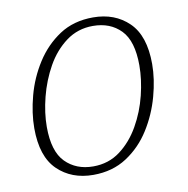

<svg xmlns="http://www.w3.org/2000/svg" viewBox="-67 -612 675 688"><g transform="rotate(-10 270.0 -268.0)"><path d="M219 10Q140 10 89.5 -39Q39 -88 39 -191Q39 -246 55.5 -308Q72 -370 106.5 -424Q141 -478 192.5 -512Q244 -546 315 -546Q394 -546 444.5 -497Q495 -448 495 -345Q495 -290 478 -228Q461 -166 427 -112Q393 -58 341 -24Q289 10 219 10ZM224 -20Q280 -20 322 -51.5Q364 -83 392.5 -133Q421 -183 435 -240Q449 -297 449 -348Q449 -437 410.5 -476.5Q372 -516 309 -516Q254 -516 211.5 -484.5Q169 -453 141 -403Q113 -353 98.5 -296Q84 -239 84 -188Q84 -99 123 -59.5Q162 -20 224 -20Z"/></g></svg>

Font: Noto Serif ExtraLight
Style: Italic
Weight: 200
Italic angle: -12°
Designer: Monotype Design Team
Foundry: Monotype Imaging Inc.
Version: Version 2.014; ttfautohint (v1.8.4.7-5d5b)